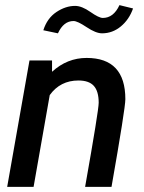

<svg xmlns="http://www.w3.org/2000/svg" viewBox="-20 -729 562 749"><path d="M415 0H312Q365 -299 365 -328Q365 -373 346 -394Q327 -415 286 -415Q215 -415 174 -358L111 0H8L95 -493H183V-449Q242 -503 318 -503Q469 -503 469 -342Q469 -307 415 0ZM378 -599Q354 -599 318 -623Q282 -647 267 -647Q228 -647 206 -599L149 -611Q164 -658 200 -682Q236 -706 273 -706Q299 -706 332.5 -682.5Q366 -659 381 -659Q423 -659 446 -709L499 -696Q484 -653 451.5 -626Q419 -599 378 -599Z"/></svg>

Font: Cabin
Style: Medium Italic
Weight: 500
Designer: Pablo Impallari
Foundry: Pablo Impallari. www.impallari.com Igino Marini. www.ikern.com
Version: Version 1.005